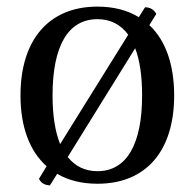

<svg xmlns="http://www.w3.org/2000/svg" viewBox="-20 -543 590 581"><path d="M432 -467 453 -501C446 -514 434 -521 419 -521L400 -491C366 -512 324 -523 275 -523C128 -523 42 -423 42 -254C42 -159 70 -85 121 -40L98 -2C104 11 115 17 131 18L153 -17C187 3 228 13 275 13C422 13 507 -86 507 -254C507 -348 481 -421 432 -467ZM139 -254C139 -404 186 -485 275 -485C314 -485 345 -469 368 -438L162 -107C147 -144 139 -193 139 -254ZM275 -25C237 -25 207 -40 185 -68L389 -397C403 -361 410 -313 410 -254C410 -106 363 -25 275 -25Z"/></svg>

Font: Arima Koshi Medium
Style: Regular
Weight: 500
Designer: Joana Correia and Natanael Gama
Foundry: NDISCOVER
Version: Version 1.019;PS 001.019;hotconv 1.0.88;makeotf.lib2.5.64775